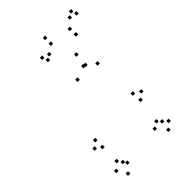

<svg xmlns="http://www.w3.org/2000/svg" viewBox="-283 -1058 1187 1187"><g transform="rotate(-45 310.0 -465.0)"><path d="M165.5 -26V-46H145.5V-26ZM126 -79.5V-99.5H106V-79.5ZM149 -48.5V-68.5H129V-48.5ZM395.5 -640V-660H375.5V-640ZM409.5 -636.5V-656.5H389.5V-636.5ZM434 -54.5V-74.5H414V-54.5ZM488.5 10V-10H468.5V10ZM528 -28V-48H508V-28ZM473.5 -79.5V-99.5H453.5V-79.5ZM498 -54.5V-74.5H478V-54.5ZM469.5 -590V-610H449.5V-590ZM415.5 -721.5V-741.5H395.5V-721.5ZM310.5 -606.5V-626.5H290.5V-606.5ZM81 -38V-58H61V-38ZM121 24.5V4.5H101V24.5ZM498 -243V-263H478V-243ZM538 -276.5V-296.5H518V-276.5ZM492 -304V-324H472V-304ZM123.5 -264.5V-284.5H103.5V-264.5ZM84.5 -230.5V-250.5H64.5V-230.5ZM125 -203.5V-223.5H105V-203.5ZM595.5 -901V-921H575.5V-901ZM581 -933.5V-953.5H561V-933.5ZM548.5 -912.5V-932.5H528.5V-912.5ZM499 -862V-882H479V-862ZM351.5 -931V-951H331.5V-931ZM251.5 -857V-877H231.5V-857ZM267 -822V-842H247V-822ZM298 -841.5V-861.5H278V-841.5ZM351.5 -880.5V-900.5H331.5V-880.5ZM501.5 -811.5V-831.5H481.5V-811.5Z"/></g></svg>

Font: Monaspace Radon Dots Var
Style: Regular
Weight: 400
Designer: Riley Cran and the Lettermatic Team
Version: Version 1.100 (Monaspace Radon Dots)